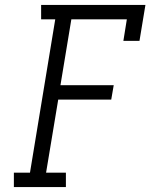

<svg xmlns="http://www.w3.org/2000/svg" viewBox="-20 -755 640 775"><path d="M36 0V-58H101L203 -677H146V-735H567L543 -590H478L492 -677H268L224 -411H439L429 -353H215L166 -58H246V0Z"/></svg>

Font: Iosevka Slab LtExObl
Style: Regular
Weight: 300
Width: 7
Italic angle: -9°
Monospace: yes
Designer: Belleve Invis
Foundry: Belleve Invis
Version: Version 11.1.0; ttfautohint (v1.8.3)